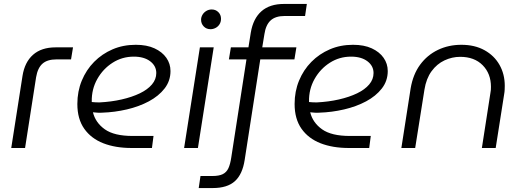

<svg xmlns="http://www.w3.org/2000/svg" viewBox="-20 -750 2649 973"><path d="M37 0 94 -365Q105 -435 147.5 -472.5Q190 -510 262 -510H350L340 -449H266Q220 -449 195.5 -427.5Q171 -406 163 -359L107 0Z M647 0Q565 0 503.5 -24Q442 -48 407 -97.5Q372 -147 372 -223Q372 -287 394.5 -341.5Q417 -396 457 -436.5Q497 -477 550.5 -500Q604 -523 668 -523Q724 -523 763 -505Q802 -487 823 -457Q844 -427 844 -390Q844 -340 814 -301.5Q784 -263 734.5 -236.5Q685 -210 623 -195.5Q561 -181 497 -179Q485 -178 473.5 -179Q462 -180 451 -181Q464 -128 511.5 -94.5Q559 -61 652 -61H758L750 0ZM445 -233Q454 -232 464 -231.5Q474 -231 484 -231Q544 -234 596.5 -246Q649 -258 688.5 -277Q728 -296 750 -322Q772 -348 772 -380Q772 -416 741 -439.5Q710 -463 658 -463Q599 -463 550.5 -432Q502 -401 473 -349.5Q444 -298 445 -236Q445 -235 445 -234.5Q445 -234 445 -233Z M913 0 993 -510H1063L983 0ZM1047 -602Q1026 -602 1012.5 -616Q999 -630 999 -650Q999 -663 1006 -675Q1013 -687 1025.5 -694.5Q1038 -702 1053 -702Q1073 -702 1086.5 -688.5Q1100 -675 1100 -655Q1100 -639 1092.5 -627Q1085 -615 1072.5 -608.5Q1060 -602 1047 -602Z M987 203 996 142H1055Q1090 142 1109 132.5Q1128 123 1137.5 102.5Q1147 82 1152 48L1229 -449H1140L1150 -510H1239L1251 -585Q1263 -656 1305 -693Q1347 -730 1419 -730H1535L1526 -669H1423Q1376 -669 1351.5 -646.5Q1327 -624 1320 -577L1309 -510H1482L1472 -449H1299L1220 60Q1209 133 1170.5 168Q1132 203 1058 203Z M1748 0Q1666 0 1604.5 -24Q1543 -48 1508 -97.5Q1473 -147 1473 -223Q1473 -287 1495.5 -341.5Q1518 -396 1558 -436.5Q1598 -477 1651.5 -500Q1705 -523 1769 -523Q1825 -523 1864 -505Q1903 -487 1924 -457Q1945 -427 1945 -390Q1945 -340 1915 -301.5Q1885 -263 1835.5 -236.5Q1786 -210 1724 -195.5Q1662 -181 1598 -179Q1586 -178 1574.5 -179Q1563 -180 1552 -181Q1565 -128 1612.5 -94.5Q1660 -61 1753 -61H1859L1851 0ZM1546 -233Q1555 -232 1565 -231.5Q1575 -231 1585 -231Q1645 -234 1697.5 -246Q1750 -258 1789.5 -277Q1829 -296 1851 -322Q1873 -348 1873 -380Q1873 -416 1842 -439.5Q1811 -463 1759 -463Q1700 -463 1651.5 -432Q1603 -401 1574 -349.5Q1545 -298 1546 -236Q1546 -235 1546 -234.5Q1546 -234 1546 -233Z M2014 0 2061 -302Q2073 -373 2109 -422Q2145 -471 2199 -497Q2253 -523 2318 -523Q2386 -523 2435.5 -495.5Q2485 -468 2511.5 -421Q2538 -374 2538 -315Q2538 -306 2537.5 -295Q2537 -284 2535 -273L2492 0H2422L2465 -277Q2467 -286 2467.5 -294Q2468 -302 2468 -310Q2468 -377 2426 -419.5Q2384 -462 2312 -462Q2271 -462 2232.5 -444Q2194 -426 2167 -389Q2140 -352 2131 -296L2084 0Z"/></svg>

Font: MuseoModerno Thin Light
Style: Italic
Weight: 300
Italic angle: -9°
Version: Version 1.003